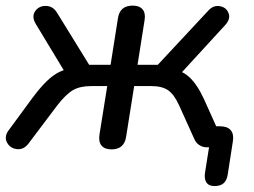

<svg xmlns="http://www.w3.org/2000/svg" viewBox="-27 -514 888 670"><path d="M688.7 86.8 707 -28.7 711.9 0H693.7Q680.8 0 669.2 -7.3Q657.6 -14.5 651.5 -28L598.1 -146.2Q580.5 -184.8 559.4 -199.2Q538.2 -213.6 502 -213.6H441.2L413.1 -36.6Q406.4 7.3 361.9 7.3Q338.2 7.3 327.2 -6.1Q316.3 -19.5 320.1 -44.3L347.2 -213.6H291Q252 -213.6 227.6 -199.4Q203.1 -185.2 172.8 -146.2L72.9 -13.7Q56.1 8.9 32.5 6.4Q8.8 4 -2.3 -16.3Q-13.4 -36.7 2.8 -58.8L86.6 -172.9Q113.5 -208.8 135.7 -230.3Q157.8 -251.9 179 -262.3Q200.2 -272.7 225.6 -276.7L207.8 -248.5L97.4 -431.2Q82.9 -456 95.7 -474.9Q108.5 -493.8 133.3 -493.3Q158.1 -492.9 172.4 -469L284.1 -287.8H358.9L384.6 -450.6Q391.4 -494.4 435.8 -494.4Q459.6 -494.4 470.5 -481.3Q481.5 -468.2 477.6 -444.1L452.9 -287.8H523.6L700.5 -477.6Q718.3 -496.6 740.6 -492.4Q762.8 -488.3 770.5 -468.2Q778.2 -448.2 759.8 -427.6L595.5 -248.5L560.3 -275.3Q604 -271.3 632.2 -246.1Q660.4 -220.9 684.3 -169.2L738.9 -48L718.7 -73.3H740.8Q766.3 -73.3 778 -59.8Q789.6 -46.2 785.7 -21.3L767.6 95.2Q764.7 115.2 753.6 125.2Q742.5 135.3 721.2 135.3Q701.5 135.3 693.2 122.5Q684.8 109.7 688.7 86.8Z"/></svg>

Font: SN Pro Thin
Style: Italic
Weight: 200
Italic angle: -9°
Designer: Tobias Whetton
Foundry: Supernotes
Version: Version 1.003;Glyphs 3.3 (3324)